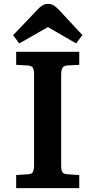

<svg xmlns="http://www.w3.org/2000/svg" viewBox="-20 -966 489 986"><path d="M63 0V-67L122 -71Q141 -71 148 -81.5Q155 -92 155 -121V-583Q155 -606 149 -617.5Q143 -629 119 -630L63 -633V-700H387V-633L327 -630Q308 -629 301 -618Q294 -607 294 -579V-118Q294 -93 300 -82.5Q306 -72 329 -71L387 -67V0ZM79 -743 47 -785 172 -916Q186 -931 198.5 -938.5Q211 -946 228 -946Q242 -946 254.5 -939Q267 -932 285 -913L403 -786L371 -743L226 -827Z"/></svg>

Font: Literata 7pt SemiBold
Style: Regular
Weight: 600
Designer: Latin by Veronika Burian and Jose Scaglione. Greek by Irene Vlachou. Cyrillic by Vera Evstafieva.
Foundry: TypeTogether
Version: Version 3.002